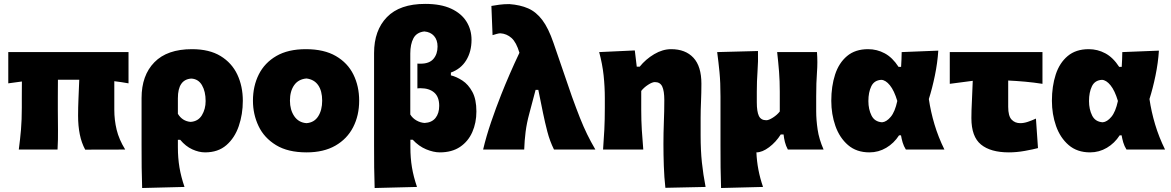

<svg xmlns="http://www.w3.org/2000/svg" viewBox="-20 -768 6016 986"><path d="M76.5 0Q83.5 -52.5 87.8 -102.5Q92 -152.5 92 -215V-264.5Q92 -288.5 92.2 -309.8Q92.5 -331 92.5 -349.5L22.5 -340V-500.5H640V-340Q604.5 -346.5 567 -351V-204.5Q567 -151.5 579 -101.8Q591 -52 623 0L417.5 0.5Q398.5 -34.5 389.8 -77.8Q381 -121 381 -174Q381 -216.5 383 -261.5Q385 -306.5 387 -358.5H277.5Q277.5 -335.5 277.2 -312.8Q277 -290 277 -267.5V-204Q277 -149.5 277.8 -101Q278.5 -52.5 275.5 0Z M710 197.5Q708 144.5 707.5 92.2Q707 40 707 -22.5V-264.5Q707 -381 772.8 -448.2Q838.5 -515.5 966 -515.5Q1055 -515.5 1112.8 -480.2Q1170.5 -445 1198.8 -385Q1227 -325 1227 -250.5Q1227 -181 1206.2 -120.5Q1185.5 -60 1142.8 -22.8Q1100 14.5 1033 14.5Q1001.5 14.5 967.5 -1Q933.5 -16.5 905.5 -50H893.5V-12Q893.5 43 901.5 91.2Q909.5 139.5 927.5 192ZM958.5 -142Q997.5 -144.5 1016.8 -176.2Q1036 -208 1036 -249Q1036 -298.5 1017.2 -330.5Q998.5 -362.5 962.5 -364.5Q893.5 -360 893.5 -263.5V-183.5Q916 -146 958.5 -142Z M1554.5 14.5Q1458.5 14.5 1397.5 -22.8Q1336.5 -60 1307.8 -120.5Q1279 -181 1279 -251Q1279 -326 1309 -385.8Q1339 -445.5 1399.2 -480.5Q1459.5 -515.5 1550.5 -515.5Q1644 -515.5 1704.8 -480.2Q1765.5 -445 1795 -385Q1824.5 -325 1824.5 -251Q1824.5 -175 1793.5 -114.8Q1762.5 -54.5 1702.2 -20Q1642 14.5 1554.5 14.5ZM1554 -135.5Q1593.5 -138.5 1614 -170.5Q1634.5 -202.5 1634.5 -251Q1634.5 -301 1614 -330.5Q1593.5 -360 1554 -365Q1512.5 -361.5 1490.8 -330.8Q1469 -300 1469 -251Q1469 -204 1491.2 -171.2Q1513.5 -138.5 1554 -135.5Z M1904 197.5Q1902 144.5 1901.5 92.2Q1901 40 1901 -22.5V-495.5Q1901 -612 1967 -680Q2033 -748 2163.5 -748Q2244 -748 2296.8 -723.5Q2349.5 -699 2375.5 -657.2Q2401.5 -615.5 2401.5 -563.5Q2401.5 -503 2374.2 -458.5Q2347 -414 2295.5 -395.5V-381Q2324.5 -374 2354.8 -354.2Q2385 -334.5 2405.8 -296.2Q2426.5 -258 2426.5 -195.5Q2426.5 -137.5 2405.5 -89.8Q2384.5 -42 2342.8 -13.8Q2301 14.5 2238.5 14.5Q2206.5 14.5 2168.5 -1.2Q2130.5 -17 2099.5 -50.5H2087.5V-12Q2087.5 43 2095.5 91.2Q2103.5 139.5 2121.5 192ZM2160.5 -136.5Q2197.5 -138.5 2216.5 -162.2Q2235.5 -186 2235.5 -224.5Q2235.5 -270.5 2209.8 -292.8Q2184 -315 2139.5 -315Q2135.5 -315 2131.5 -314.8Q2127.5 -314.5 2123.5 -314V-441.5Q2128 -441 2132 -441Q2136 -441 2140.5 -441Q2185 -441 2206 -465.8Q2227 -490.5 2227 -529Q2227 -563 2208.8 -583.5Q2190.5 -604 2159 -606.5Q2119.5 -602 2103.2 -571.5Q2087 -541 2087 -493V-180Q2098.5 -161 2118.5 -149.5Q2138.5 -138 2160.5 -136.5Z M2461 0Q2477 -68 2502 -141.2Q2527 -214.5 2554 -282.5Q2574 -333 2597.8 -387.8Q2621.5 -442.5 2647.5 -497Q2631.5 -551 2606.8 -573Q2582 -595 2549.5 -597Q2542 -597 2530.8 -593.8Q2519.5 -590.5 2509.5 -587.5L2503.5 -737.5Q2520.5 -740.5 2544 -743.8Q2567.5 -747 2595.5 -747Q2651 -743 2692.2 -725Q2733.5 -707 2765 -665.2Q2796.5 -623.5 2822.5 -547.5L2917 -272.5Q2940 -209 2958.2 -163Q2976.5 -117 2995 -79Q3013.5 -41 3037.5 0H2825Q2803.5 -43.5 2791 -91.5Q2778.5 -139.5 2769 -186L2744.5 -306.5H2730.5L2698 -184Q2685 -136.5 2679.2 -91Q2673.5 -45.5 2672 0Z M3397 196.5Q3391 143 3389 84Q3387 25 3387 -28.5Q3387 -85 3389.2 -141.2Q3391.5 -197.5 3391.5 -254Q3391.5 -301 3380.8 -323.8Q3370 -346.5 3343 -346.5Q3329.5 -346.5 3308 -332.5Q3286.5 -318.5 3273 -301V-204Q3273 -149 3276 -100.8Q3279 -52.5 3283.5 0H3077Q3081 -52.5 3083.5 -102.2Q3086 -152 3086 -214.5V-264.5Q3086 -322.5 3079.8 -381Q3073.5 -439.5 3057 -500.5L3240 -509L3250 -425.5H3265Q3296 -464 3339.5 -489.8Q3383 -515.5 3426.5 -515.5Q3500 -515.5 3541 -471.5Q3582 -427.5 3582 -338Q3582 -291.5 3580 -246.2Q3578 -201 3578 -163V-72Q3578 4 3584.5 65.8Q3591 127.5 3603.5 192Z M3683 197.5Q3681 144.5 3680.5 92.2Q3680 40 3680 -22.5V-272.5Q3680 -345 3675 -396.5Q3670 -448 3663 -500.5L3872.5 -506Q3874 -453 3870.2 -402Q3866.5 -351 3866.5 -297V-242.5Q3866.5 -195.5 3877 -173Q3887.5 -150.5 3915.5 -150.5Q3928 -150.5 3949.5 -164.2Q3971 -178 3984.5 -195.5V-297Q3984.5 -351 3980.8 -399.5Q3977 -448 3971 -500.5H4175.5Q4179.5 -448 4175.5 -396.5Q4171.5 -345 4171.5 -272.5V-196.5Q4171.5 -152.5 4178.8 -103Q4186 -53.5 4209.5 0H4026Q4015.5 -19.5 4010.8 -38.8Q4006 -58 4004 -77.5H3989.5Q3965 -38.5 3929.8 -12Q3894.5 14.5 3864.5 14.5Q3868 103.5 3898.5 192Z M4445 14.5Q4378.5 14.5 4335 -23Q4291.5 -60.5 4270.2 -121Q4249 -181.5 4249 -250.5Q4249 -325 4268.5 -385Q4288 -445 4330 -480.2Q4372 -515.5 4438 -515.5Q4483.5 -515.5 4523.2 -494.2Q4563 -473 4594.5 -424.5H4607.5Q4609 -444.5 4609.5 -463Q4610 -481.5 4610.5 -500.5L4798.5 -508Q4794.5 -445.5 4781 -380Q4767.5 -314.5 4750 -259.5Q4759.5 -194.5 4779 -129.2Q4798.5 -64 4830 0H4632Q4621 -17.5 4615.5 -36.2Q4610 -55 4607 -73H4597Q4571 -32.5 4531.2 -9Q4491.5 14.5 4445 14.5ZM4510 -140Q4532.5 -142 4554.2 -167.8Q4576 -193.5 4588 -249.5Q4572 -303 4550 -330Q4528 -357 4506 -358Q4469.5 -356 4454.5 -325Q4439.5 -294 4439.5 -249Q4439.5 -207 4455.5 -174.8Q4471.5 -142.5 4510 -140Z M5161 14.5Q5067 14.5 5017.8 -25.8Q4968.5 -66 4968.5 -161.5Q4968.5 -200.5 4971 -245.2Q4973.5 -290 4975.5 -353L4857.5 -337.5V-500.5H5333.5V-337.5Q5289 -344.5 5244.5 -348.5Q5200 -352.5 5157.5 -354.5Q5157.5 -321 5157.5 -287.2Q5157.5 -253.5 5157.5 -219.5Q5157.5 -172.5 5174.8 -154Q5192 -135.5 5219.5 -135.5Q5238 -135.5 5258.8 -142.5Q5279.5 -149.5 5300 -159L5310.5 -7.5Q5286.5 -1 5243.5 6.8Q5200.5 14.5 5161 14.5Z M5578 14.5Q5511.5 14.5 5468 -23Q5424.5 -60.5 5403.2 -121Q5382 -181.5 5382 -250.5Q5382 -325 5401.5 -385Q5421 -445 5463 -480.2Q5505 -515.5 5571 -515.5Q5616.5 -515.5 5656.2 -494.2Q5696 -473 5727.5 -424.5H5740.5Q5742 -444.5 5742.5 -463Q5743 -481.5 5743.5 -500.5L5931.5 -508Q5927.5 -445.5 5914 -380Q5900.5 -314.5 5883 -259.5Q5892.5 -194.5 5912 -129.2Q5931.5 -64 5963 0H5765Q5754 -17.5 5748.5 -36.2Q5743 -55 5740 -73H5730Q5704 -32.5 5664.2 -9Q5624.5 14.5 5578 14.5ZM5643 -140Q5665.5 -142 5687.2 -167.8Q5709 -193.5 5721 -249.5Q5705 -303 5683 -330Q5661 -357 5639 -358Q5602.5 -356 5587.5 -325Q5572.5 -294 5572.5 -249Q5572.5 -207 5588.5 -174.8Q5604.5 -142.5 5643 -140Z"/></svg>

Font: Commissioner Flair ExtraBold
Style: Regular
Weight: 800
Designer: Kostas Bartsokas
Foundry: Kostas Bartsokas
Version: Version 1.000; ttfautohint (v1.8.3)